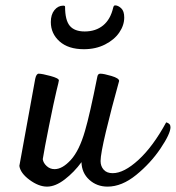

<svg xmlns="http://www.w3.org/2000/svg" viewBox="-20 -689 654 714"><path d="M614 -216Q614 -192 577 -137Q540 -82 486.5 -38.5Q433 5 380 5Q340 5 312 -20.5Q284 -46 283 -86Q256 -49 221 -22Q186 5 155 5Q124 5 90 -20Q56 -45 52 -72L111 -396Q115 -415 124 -415Q136 -415 167.5 -406.5Q199 -398 199 -390Q199 -387 190 -351Q180 -309 162.5 -222Q145 -135 139 -97Q141 -83 153.5 -71.5Q166 -60 183 -60Q212 -60 243.5 -94.5Q275 -129 296 -202Q314 -263 342 -404Q344 -415 353 -415Q366 -415 394.5 -406.5Q423 -398 423 -388Q394 -284 374 -200Q354 -116 354 -90Q354 -71 365.5 -58Q377 -45 399 -45Q441 -45 495 -94.5Q549 -144 598 -234Q614 -230 614 -216ZM169 -607Q169 -635 182.5 -651.5Q196 -668 215 -668Q222 -668 222 -664Q222 -614 239.5 -593Q257 -572 295 -572Q336 -572 363.5 -594.5Q391 -617 401 -661Q403 -669 408 -669Q419 -669 430.5 -658.5Q442 -648 442 -624Q442 -595 423.5 -568Q405 -541 370.5 -523.5Q336 -506 292 -506Q234 -506 201.5 -535Q169 -564 169 -607Z"/></svg>

Font: Charmonman
Style: Bold
Weight: 700
Designer: Ekaluck Peanpanawate
Foundry: Cadson Demak Co.,Ltd.
Version: Version 1.000; ttfautohint (v1.6)